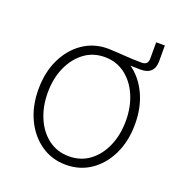

<svg xmlns="http://www.w3.org/2000/svg" viewBox="-122 -757 822 872"><g transform="rotate(20 289.5 -320.5)"><path d="M289.1 -518.6V-550.3Q310.1 -549.8 330.6 -548.6Q351.1 -547.4 371.6 -545.9Q392.1 -544.4 412.8 -543.5Q433.6 -542.5 455.1 -542.5Q485.8 -542.5 485.8 -573.2V-651.9H527.8V-575.7Q527.8 -543.9 510.7 -527.3Q493.7 -510.7 460.4 -511.2Q418 -511.7 374.8 -514.2Q331.5 -516.6 289.1 -518.6ZM290 11.2Q222.2 11.2 169.4 -25.1Q116.7 -61.5 86.4 -124.8Q56.2 -188 56.2 -269.5Q56.2 -351.1 86.4 -414.3Q116.7 -477.5 169.4 -513.9Q222.2 -550.3 290 -550.3Q357.4 -550.3 410.2 -513.9Q462.9 -477.5 492.9 -414.1Q522.9 -350.6 522.9 -269.5Q522.9 -188 492.9 -124.8Q462.9 -61.5 410.4 -25.1Q357.9 11.2 290 11.2ZM290 -29.8Q346.7 -29.8 389.2 -61.5Q431.6 -93.3 455.1 -147.7Q478.5 -202.1 478.5 -269.5Q478.5 -336.4 455.1 -390.9Q431.6 -445.3 389.2 -477.3Q346.7 -509.3 290 -509.3Q233.4 -509.3 190.9 -477.1Q148.4 -444.8 124.8 -390.9Q101.1 -336.9 101.1 -269.5Q101.1 -202.1 124.5 -147.7Q147.9 -93.3 190.4 -61.5Q232.9 -29.8 290 -29.8Z"/></g></svg>

Font: Inter 16pt ExtraLight
Style: Regular
Weight: 250
Version: Version 4.001;git-66647c0bb